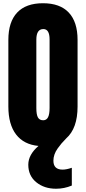

<svg xmlns="http://www.w3.org/2000/svg" viewBox="-20 -887 526 1176"><path d="M323.2 269Q251 269 202.1 229.2Q153.3 189.5 153.3 122.1Q153.3 60.5 215.8 6.8Q126 -1.5 78.6 -63.2Q31.2 -125 31.2 -234.4V-642.6Q31.2 -752.9 85.2 -810.1Q139.2 -867.2 243.2 -867.2Q347.2 -867.2 401.1 -810.1Q455.1 -752.9 455.1 -642.6V-234.4Q455.1 -100.6 385.3 -39.1Q367.2 -20.5 356.7 -8.3Q346.2 3.9 333 22.5Q319.8 41 313.5 59.6Q307.1 78.1 307.1 97.2Q307.1 151.9 363.3 151.9Q387.2 151.9 419.9 140.6V249.5Q373.5 269 323.2 269ZM244.6 -150.4Q264.6 -150.4 274.2 -168.7Q283.7 -187 283.7 -226.1V-645.5Q283.7 -709 245.6 -709Q202.6 -709 202.6 -644V-225.1Q202.6 -184.6 212.4 -167.5Q222.2 -150.4 244.6 -150.4Z"/></svg>

Font: Anton
Style: Regular
Weight: 400
Designer: Vernon Adams, Tural Alisoy
Foundry: Vernon Adams
Version: Version 2.300